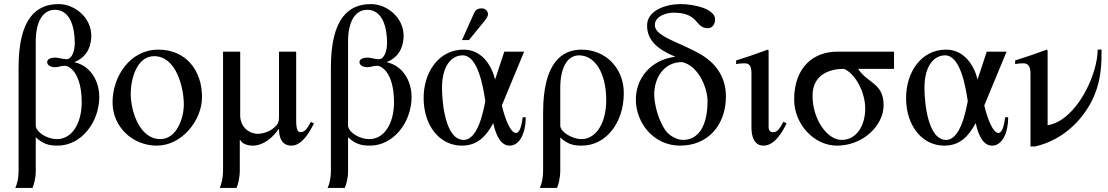

<svg xmlns="http://www.w3.org/2000/svg" viewBox="-20 -703 5425 940"><path d="M344 -399C378 -412 399 -434 412 -459C423 -482 427 -507 427 -528C427 -617 346 -683 267 -683C159 -683 71 -615 71 -373V136C71 165 65 196 55 217H139C145 203 155 172 155 136V-31C191 2 219 10 262 10C379 10 466 -106 466 -228C466 -306 424 -380 346 -398ZM155 -485V-500C155 -593 187 -655 249 -655C327 -655 346 -562 346 -493C346 -457 334 -413 305 -413C290 -413 262 -421 253 -421C221 -421 211 -410 211 -399C211 -384 227 -374 250 -374C270 -374 275 -381 296 -381C326 -381 380 -337 380 -202C380 -100 333 -22 259 -22C206 -22 155 -59 155 -89Z M969 -228C969 -358 891 -460 755 -460C617 -460 531 -329 531 -202C531 -82 629 10 748 10C869 10 969 -112 969 -228ZM880 -191C880 -125 845 -22 765 -22C662 -22 620 -161 620 -244C620 -313 648 -428 735 -428C842 -428 880 -276 880 -191Z M1502 -106C1480 -65 1469 -56 1450 -56C1439 -56 1430 -67 1430 -113V-450H1346V-136C1346 -102 1340 -94 1323 -79C1298 -56 1263 -48 1242 -48C1201 -48 1156 -80 1156 -138V-450H1072V132C1072 166 1065 196 1056 217H1138C1145 202 1154 167 1154 131V-18H1156C1166 2 1192 10 1219 10C1248 10 1299 -6 1344 -71H1346C1346 -27 1361 10 1407 10C1457 10 1494 -52 1517 -99Z M1873 -399C1907 -412 1928 -434 1941 -459C1952 -482 1956 -507 1956 -528C1956 -617 1875 -683 1796 -683C1688 -683 1600 -615 1600 -373V136C1600 165 1594 196 1584 217H1668C1674 203 1684 172 1684 136V-31C1720 2 1748 10 1791 10C1908 10 1995 -106 1995 -228C1995 -306 1953 -380 1875 -398ZM1684 -485V-500C1684 -593 1716 -655 1778 -655C1856 -655 1875 -562 1875 -493C1875 -457 1863 -413 1834 -413C1819 -413 1791 -421 1782 -421C1750 -421 1740 -410 1740 -399C1740 -384 1756 -374 1779 -374C1799 -374 1804 -381 1825 -381C1855 -381 1909 -337 1909 -202C1909 -100 1862 -22 1788 -22C1735 -22 1684 -59 1684 -89Z M2242 -507H2276L2342 -588C2358 -607 2369 -621 2369 -633C2369 -653 2352 -662 2339 -662C2318 -662 2308 -654 2301 -639ZM2539 -129C2532 -72 2520 -52 2506 -52C2476 -52 2447 -141 2437 -187L2546 -450H2449L2404 -314C2386 -386 2337 -460 2250 -460C2128 -460 2054 -350 2054 -223C2054 -87 2133 10 2241 10C2319 10 2360 -37 2395 -100C2409 -35 2434 10 2475 10C2525 10 2554 -53 2554 -129ZM2356 -208C2346 -155 2319 -18 2250 -18C2161 -18 2144 -199 2144 -273C2144 -387 2195 -432 2245 -432C2319 -432 2345 -282 2356 -208Z M2639 132C2639 166 2633 196 2623 217H2707C2714 203 2723 167 2723 131V-30C2759 3 2786 10 2828 10C2947 10 3034 -102 3034 -247C3034 -371 2944 -460 2827 -460C2728 -460 2639 -392 2639 -152ZM2723 -273C2723 -369 2756 -432 2815 -432C2889 -432 2948 -352 2948 -212C2948 -102 2899 -22 2827 -22C2780 -22 2723 -58 2723 -88Z M3285 -425C3162 -409 3093 -316 3093 -216C3093 -102 3179 10 3310 10C3448 10 3534 -93 3534 -231C3534 -320 3490 -388 3417 -433C3315 -495 3186 -522 3186 -580C3186 -625 3245 -641 3276 -641C3406 -641 3380 -565 3446 -565C3472 -565 3481 -591 3481 -608C3481 -660 3377 -683 3312 -683C3245 -683 3148 -655 3148 -578C3148 -505 3200 -461 3285 -426ZM3444 -208C3444 -89 3401 -18 3324 -18C3295 -18 3256 -37 3235 -69C3200 -123 3183 -196 3183 -241C3183 -319 3228 -399 3319 -399C3399 -382 3444 -273 3444 -208Z M3816 -107C3793 -66 3785 -56 3763 -56C3748 -56 3743 -69 3743 -79V-456L3739 -460C3687 -441 3636 -423 3584 -407V-389C3603 -393 3617 -393 3626 -393C3648 -393 3659 -381 3659 -344V-78C3659 -35 3672 10 3718 10C3770 10 3808 -51 3831 -99Z M4357 -366V-450H4078C3966 -450 3868 -377 3868 -215C3868 -97 3964 10 4078 10C4206 10 4306 -89 4306 -188C4306 -297 4228 -294 4181 -366ZM4216 -171C4216 -96 4179 -18 4100 -18C4030 -18 3958 -119 3958 -234C3958 -346 4054 -366 4112 -366C4168 -342 4216 -252 4216 -171Z M4901 -129C4894 -72 4882 -52 4868 -52C4838 -52 4809 -141 4799 -187L4908 -450H4811L4766 -314C4748 -386 4699 -460 4612 -460C4490 -460 4416 -350 4416 -223C4416 -87 4495 10 4603 10C4681 10 4722 -37 4757 -100C4771 -35 4796 10 4837 10C4887 10 4916 -53 4916 -129ZM4718 -208C4708 -155 4681 -18 4612 -18C4523 -18 4506 -199 4506 -273C4506 -387 4557 -432 4607 -432C4681 -432 4707 -282 4718 -208Z M5354 -460C5354 -336 5249 -113 5110 -90H5109V-456L5105 -460C5053 -441 5002 -423 4950 -407V-389C4967 -393 4985 -393 4992 -393C5014 -393 5025 -376 5025 -344V14H5048C5192 -19 5290 -126 5336 -232C5373 -317 5373 -399 5373 -460Z"/></svg>

Font: STIX Math
Style: Regular
Weight: 400
Designer: MicroPress Inc., with final additions and corrections provided by Coen Hoffman, Elsevier (retired)
Version: Version 1.1.0